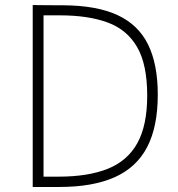

<svg xmlns="http://www.w3.org/2000/svg" viewBox="-20 -743 707 763"><path d="M110 -723Q111 -723 121.2 -722.8Q131.5 -722.5 148.2 -722.5Q165 -722.5 186.2 -722.2Q207.5 -722 230 -722Q364 -721.5 447 -683Q530 -644.5 568.5 -566Q607 -487.5 607 -367Q607 -239.5 564.8 -158.5Q522.5 -77.5 435.8 -38.8Q349 0 216 0H110ZM153 -682V-41H213Q330 -41 408.2 -72.2Q486.5 -103.5 525.8 -174.2Q565 -245 565 -363Q565 -487.5 524.5 -556.8Q484 -626 406.8 -654Q329.5 -682 219 -682Z"/></svg>

Font: Public Sans Thin
Style: Regular
Weight: 100
Designer: The Public Sans project authors (U.S. Web Design System). Libre Franklin designed by Pablo Impallari and Rodrigo Fuenzal
Version: Version 1.008